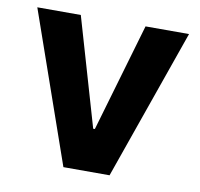

<svg xmlns="http://www.w3.org/2000/svg" viewBox="-65 -598 693 666"><g transform="rotate(10 281.5 -265.0)"><path d="M362.3 0H199.7L14.3 -530.3H167.5L278.3 -149.2H284.2L395.5 -530.3H548.7Z"/></g></svg>

Font: Pretendard JP Variable
Style: Regular
Weight: 400
Designer: Base glyphs from Inter by Rasmus Andersson; Hangul glyphs from Noto Sans CJK(Source Han Sans) by Jang Soo-young and Kang
Foundry: Kil Hyung-jin
Version: Version 1.307;Glyphs 3.2 (3192)